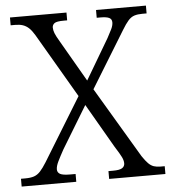

<svg xmlns="http://www.w3.org/2000/svg" viewBox="-52 -761 725 809"><g transform="rotate(-5 311.0 -357.0)"><path d="M7 0V-33H25Q48 -33 62.5 -38Q77 -43 89 -56Q101 -69 116 -93L279 -359L120 -631Q108 -651 96.5 -661.5Q85 -672 71.5 -676.5Q58 -681 40 -681H20V-714H259V-681H245Q214 -681 205 -674Q196 -667 196 -656Q196 -645 201 -632Q206 -619 221 -594L321 -421L422 -592Q433 -612 440.5 -627.5Q448 -643 448 -656Q448 -670 436.5 -675.5Q425 -681 401 -681H384V-714H595V-681H577Q557 -681 543 -676.5Q529 -672 517 -658.5Q505 -645 490 -620L344 -382L521 -84Q535 -63 546 -52Q557 -41 569 -37Q581 -33 597 -33H615V0H377V-33H396Q424 -33 435 -40Q446 -47 446 -60Q446 -72 439 -86.5Q432 -101 411 -134L304 -319L196 -141Q180 -112 170.5 -92.5Q161 -73 161 -59Q161 -46 172.5 -39.5Q184 -33 215 -33H238V0Z"/></g></svg>

Font: Noto Rashi Hebrew Light
Style: Regular
Weight: 300
Version: Version 1.006